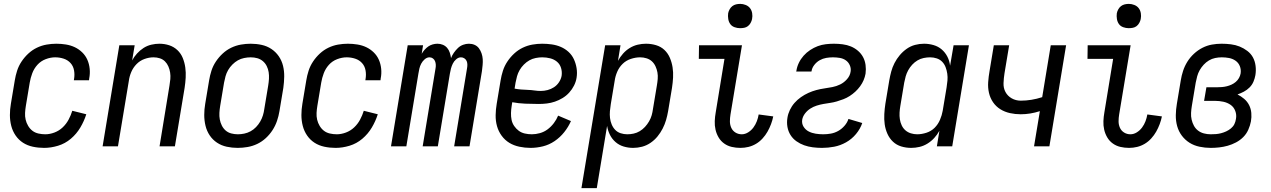

<svg xmlns="http://www.w3.org/2000/svg" viewBox="-20 -753 6540 988"><path d="M207 8Q177 8 149 2Q121 -4 98.5 -18.5Q76 -33 60.5 -55.5Q45 -78 38 -105Q31 -132 31 -161Q31 -190 36 -219L56 -339Q60 -364 68 -389Q76 -414 91 -436.5Q106 -459 126 -477.5Q146 -496 170 -507.5Q194 -519 219.5 -523.5Q245 -528 270 -528Q295 -528 319.5 -524Q344 -520 365 -510Q386 -500 403 -483.5Q420 -467 429.5 -445.5Q439 -424 441.5 -399Q444 -374 439 -349L438 -340H360L361 -346Q365 -369 361 -391Q357 -413 343 -428.5Q329 -444 308 -451Q287 -458 264 -458Q240 -458 215 -448.5Q190 -439 172.5 -419.5Q155 -400 146 -376Q137 -352 133 -328L113 -208Q110 -190 109 -172Q108 -154 112 -137Q116 -120 125 -105Q134 -90 147 -80Q160 -70 177.5 -66Q195 -62 213 -62Q236 -62 260 -71Q284 -80 302.5 -97.5Q321 -115 333 -137.5Q345 -160 352 -183L424 -165Q413 -130 393.5 -97Q374 -64 344.5 -39Q315 -14 278.5 -3Q242 8 207 8Z M508 0 594 -520H673L660 -442Q670 -461 685 -477.5Q700 -494 718.5 -506Q737 -518 758.5 -523Q780 -528 800 -528Q827 -528 851 -520Q875 -512 893 -495Q911 -478 920.5 -454.5Q930 -431 933.5 -405.5Q937 -380 935.5 -353.5Q934 -327 930 -301L880 0H801L852 -312Q855 -329 856.5 -346Q858 -363 855.5 -379.5Q853 -396 846.5 -411Q840 -426 829 -437Q818 -448 802.5 -453Q787 -458 770 -458Q747 -458 723.5 -449.5Q700 -441 682.5 -423Q665 -405 655.5 -382.5Q646 -360 643 -337L587 0Z M1203 8Q1174 8 1146.5 2Q1119 -4 1096.5 -19Q1074 -34 1059 -56.5Q1044 -79 1037.5 -106Q1031 -133 1031 -161.5Q1031 -190 1036 -219L1056 -339Q1060 -364 1068 -389Q1076 -414 1091 -436.5Q1106 -459 1126 -477.5Q1146 -496 1170 -507.5Q1194 -519 1219.5 -523.5Q1245 -528 1270 -528Q1299 -528 1326.5 -522Q1354 -516 1376.5 -501Q1399 -486 1414.5 -463.5Q1430 -441 1436.5 -414Q1443 -387 1442.5 -358.5Q1442 -330 1438 -301L1418 -181Q1414 -156 1405.5 -131Q1397 -106 1382.5 -83.5Q1368 -61 1348 -42.5Q1328 -24 1304 -12.5Q1280 -1 1254 3.5Q1228 8 1203 8ZM1204 -62Q1220 -62 1237 -65.5Q1254 -69 1269.5 -77.5Q1285 -86 1297.5 -99Q1310 -112 1319 -127.5Q1328 -143 1333 -159.5Q1338 -176 1340 -192L1360 -312Q1363 -330 1364 -347.5Q1365 -365 1362.5 -381.5Q1360 -398 1352.5 -413Q1345 -428 1332.5 -438.5Q1320 -449 1304 -453.5Q1288 -458 1270 -458Q1254 -458 1236.5 -454.5Q1219 -451 1204 -442.5Q1189 -434 1176 -421Q1163 -408 1154 -392.5Q1145 -377 1140.5 -360.5Q1136 -344 1133 -328L1113 -208Q1110 -190 1109 -172.5Q1108 -155 1111 -138.5Q1114 -122 1121.5 -107Q1129 -92 1141 -81.5Q1153 -71 1169.5 -66.5Q1186 -62 1204 -62Z M1707 8Q1677 8 1649 2Q1621 -4 1598.5 -18.5Q1576 -33 1560.5 -55.5Q1545 -78 1538 -105Q1531 -132 1531 -161Q1531 -190 1536 -219L1556 -339Q1560 -364 1568 -389Q1576 -414 1591 -436.5Q1606 -459 1626 -477.5Q1646 -496 1670 -507.5Q1694 -519 1719.5 -523.5Q1745 -528 1770 -528Q1795 -528 1819.5 -524Q1844 -520 1865 -510Q1886 -500 1903 -483.5Q1920 -467 1929.5 -445.5Q1939 -424 1941.5 -399Q1944 -374 1939 -349L1938 -340H1860L1861 -346Q1865 -369 1861 -391Q1857 -413 1843 -428.5Q1829 -444 1808 -451Q1787 -458 1764 -458Q1740 -458 1715 -448.5Q1690 -439 1672.5 -419.5Q1655 -400 1646 -376Q1637 -352 1633 -328L1613 -208Q1610 -190 1609 -172Q1608 -154 1612 -137Q1616 -120 1625 -105Q1634 -90 1647 -80Q1660 -70 1677.5 -66Q1695 -62 1713 -62Q1736 -62 1760 -71Q1784 -80 1802.5 -97.5Q1821 -115 1833 -137.5Q1845 -160 1852 -183L1924 -165Q1913 -130 1893.5 -97Q1874 -64 1844.5 -39Q1815 -14 1778.5 -3Q1742 8 1707 8Z M1992 0 2078 -520H2157L2150 -476Q2156 -487 2165 -497Q2174 -507 2184 -514Q2194 -521 2206.5 -524.5Q2219 -528 2231 -528Q2246 -528 2259 -522.5Q2272 -517 2281 -506.5Q2290 -496 2294.5 -482Q2299 -468 2301 -454Q2306 -468 2315.5 -481.5Q2325 -495 2336.5 -506Q2348 -517 2363 -522.5Q2378 -528 2393 -528Q2409 -528 2422.5 -522Q2436 -516 2444.5 -504.5Q2453 -493 2458 -478.5Q2463 -464 2464 -449Q2465 -434 2463.5 -418.5Q2462 -403 2460 -387L2396 0H2317L2383 -400Q2385 -410 2385 -420Q2385 -430 2381.5 -438.5Q2378 -447 2370 -452.5Q2362 -458 2352 -458Q2339 -458 2327.5 -448Q2316 -438 2310 -425.5Q2304 -413 2300.5 -400Q2297 -387 2295 -374L2233 0H2155L2221 -400Q2223 -410 2222.5 -420Q2222 -430 2218.5 -438.5Q2215 -447 2207.5 -452.5Q2200 -458 2190 -458Q2177 -458 2165.5 -448Q2154 -438 2147.5 -425.5Q2141 -413 2138 -400Q2135 -387 2133 -374L2071 0Z M2710 8Q2681 8 2652.5 2Q2624 -4 2601 -18Q2578 -32 2561.5 -54.5Q2545 -77 2537.5 -104Q2530 -131 2530.5 -160.5Q2531 -190 2536 -219L2556 -339Q2560 -364 2568 -389Q2576 -414 2591 -436.5Q2606 -459 2626 -477.5Q2646 -496 2670 -507.5Q2694 -519 2719.5 -523.5Q2745 -528 2770 -528Q2795 -528 2819.5 -524.5Q2844 -521 2866 -511.5Q2888 -502 2905.5 -486Q2923 -470 2933 -448.5Q2943 -427 2947 -402.5Q2951 -378 2947 -353Q2944 -333 2934 -313Q2924 -293 2909 -276.5Q2894 -260 2875 -248.5Q2856 -237 2835.5 -230Q2815 -223 2794 -220.5Q2773 -218 2752 -218Q2718 -218 2683 -219.5Q2648 -221 2616 -227L2613 -208Q2610 -190 2609.5 -171.5Q2609 -153 2612.5 -136Q2616 -119 2626 -104.5Q2636 -90 2649.5 -80Q2663 -70 2680.5 -66Q2698 -62 2717 -62Q2737 -62 2758.5 -68Q2780 -74 2798 -87.5Q2816 -101 2830 -119.5Q2844 -138 2852 -158L2918 -130Q2905 -100 2883.5 -73Q2862 -46 2834 -27Q2806 -8 2774 0Q2742 8 2710 8ZM2763 -285Q2780 -285 2797.5 -289.5Q2815 -294 2830.5 -304Q2846 -314 2856.5 -330Q2867 -346 2870 -363Q2873 -384 2867 -403.5Q2861 -423 2846 -435.5Q2831 -448 2811 -453Q2791 -458 2770 -458Q2754 -458 2736.5 -454.5Q2719 -451 2704 -442.5Q2689 -434 2676 -421Q2663 -408 2654 -392.5Q2645 -377 2640.5 -360.5Q2636 -344 2633 -328L2628 -297Q2643 -294 2660.5 -292.5Q2678 -291 2695.5 -290.5Q2713 -290 2729.5 -287.5Q2746 -285 2763 -285Z M2972 215 3094 -520H3173L3160 -440Q3171 -460 3186 -477Q3201 -494 3220.5 -506Q3240 -518 3261.5 -523Q3283 -528 3304 -528Q3331 -528 3356 -520.5Q3381 -513 3399 -496Q3417 -479 3427 -455.5Q3437 -432 3441 -406.5Q3445 -381 3443.5 -354Q3442 -327 3438 -301L3418 -181Q3414 -158 3407.5 -135.5Q3401 -113 3390 -91.5Q3379 -70 3363.5 -51Q3348 -32 3327.5 -18Q3307 -4 3284 2Q3261 8 3238 8Q3213 8 3189.5 1Q3166 -6 3148 -21.5Q3130 -37 3119 -58.5Q3108 -80 3104 -105L3051 215ZM3208 -62Q3224 -62 3240.5 -65.5Q3257 -69 3272 -78Q3287 -87 3299 -100Q3311 -113 3320 -128.5Q3329 -144 3333.5 -160Q3338 -176 3340 -192L3360 -312Q3363 -329 3364.5 -346.5Q3366 -364 3363 -380.5Q3360 -397 3353 -412Q3346 -427 3334.5 -437.5Q3323 -448 3307 -453Q3291 -458 3274 -458Q3251 -458 3226.5 -450Q3202 -442 3184 -424.5Q3166 -407 3156 -383.5Q3146 -360 3143 -337L3123 -217Q3120 -199 3118.5 -181Q3117 -163 3119 -146Q3121 -129 3127.5 -113Q3134 -97 3145.5 -85Q3157 -73 3173.5 -67.5Q3190 -62 3208 -62Z M3790 8Q3767 8 3745.5 3Q3724 -2 3706.5 -14.5Q3689 -27 3678 -45.5Q3667 -64 3662 -85.5Q3657 -107 3658 -130Q3659 -153 3663 -175L3708 -450H3576L3577 -520H3798L3739 -164Q3736 -146 3736 -128.5Q3736 -111 3743 -95.5Q3750 -80 3764.5 -71Q3779 -62 3797 -62Q3814 -62 3830 -72Q3846 -82 3857 -97Q3868 -112 3874.5 -129Q3881 -146 3884 -164L3959 -154Q3955 -134 3947.5 -114Q3940 -94 3929.5 -75.5Q3919 -57 3904 -40.5Q3889 -24 3870.5 -13Q3852 -2 3831.5 3Q3811 8 3790 8ZM3788 -608Q3774 -608 3760 -613Q3746 -618 3738 -629Q3730 -640 3727.5 -655Q3725 -670 3727 -685Q3729 -695 3734.5 -705Q3740 -715 3748.5 -721.5Q3757 -728 3767.5 -730.5Q3778 -733 3789 -733Q3803 -733 3817 -727.5Q3831 -722 3839.5 -711Q3848 -700 3850.5 -685Q3853 -670 3850 -655Q3848 -645 3842.5 -635Q3837 -625 3828.5 -618.5Q3820 -612 3809.5 -610Q3799 -608 3788 -608Z M4210 8Q4186 8 4162.5 5Q4139 2 4118 -5.5Q4097 -13 4078.5 -26Q4060 -39 4048 -58Q4036 -77 4032 -100Q4028 -123 4032 -147Q4035 -167 4044.5 -187Q4054 -207 4068.5 -223.5Q4083 -240 4101.5 -253Q4120 -266 4140 -275Q4160 -284 4180.5 -289.5Q4201 -295 4222 -298Q4243 -301 4263.5 -305Q4284 -309 4303.5 -318.5Q4323 -328 4338.5 -345.5Q4354 -363 4357 -384Q4360 -401 4353 -417Q4346 -433 4332.5 -442.5Q4319 -452 4301.5 -455Q4284 -458 4266 -458Q4249 -458 4231.5 -455Q4214 -452 4198 -443Q4182 -434 4170 -418.5Q4158 -403 4156 -386L4155 -385H4077L4078 -388Q4081 -409 4090.5 -429Q4100 -449 4115 -466Q4130 -483 4149 -495.5Q4168 -508 4188 -515.5Q4208 -523 4229.5 -525.5Q4251 -528 4271 -528Q4294 -528 4316.5 -525Q4339 -522 4358.5 -514Q4378 -506 4394.5 -492Q4411 -478 4421 -459.5Q4431 -441 4434 -419Q4437 -397 4434 -374Q4431 -357 4424 -340.5Q4417 -324 4406 -309Q4395 -294 4381.5 -281.5Q4368 -269 4352.5 -259Q4337 -249 4320 -242.5Q4303 -236 4286 -231Q4269 -226 4251.5 -223.5Q4234 -221 4217 -218Q4200 -215 4182.5 -209.5Q4165 -204 4149.5 -194Q4134 -184 4122.5 -169Q4111 -154 4108 -137Q4105 -117 4115 -101Q4125 -85 4141.5 -76.5Q4158 -68 4177.5 -65Q4197 -62 4216 -62Q4236 -62 4255.5 -65.5Q4275 -69 4293 -79Q4311 -89 4325.5 -105.5Q4340 -122 4346 -141L4417 -120Q4407 -90 4385 -63.5Q4363 -37 4333.5 -20.5Q4304 -4 4272.5 2Q4241 8 4210 8Z M4669 8Q4642 8 4617.5 0.5Q4593 -7 4575 -24Q4557 -41 4546.5 -64.5Q4536 -88 4532.5 -113.5Q4529 -139 4530.5 -166Q4532 -193 4536 -219L4556 -339Q4560 -362 4566 -384.5Q4572 -407 4583 -428.5Q4594 -450 4610 -469Q4626 -488 4646 -502Q4666 -516 4689 -522Q4712 -528 4735 -528Q4760 -528 4784 -521Q4808 -514 4826 -498.5Q4844 -483 4855 -461.5Q4866 -440 4869 -415L4887 -520H4966L4880 0H4801L4814 -80Q4803 -60 4787.5 -43Q4772 -26 4752.5 -14Q4733 -2 4711.5 3Q4690 8 4669 8ZM4700 -62Q4723 -62 4747.5 -70Q4772 -78 4789.5 -95.5Q4807 -113 4817 -136.5Q4827 -160 4831 -183L4851 -303Q4854 -321 4855.5 -339Q4857 -357 4854.5 -374Q4852 -391 4846 -407Q4840 -423 4828.5 -435Q4817 -447 4800.5 -452.5Q4784 -458 4766 -458Q4750 -458 4733 -454.5Q4716 -451 4701 -442Q4686 -433 4674 -420Q4662 -407 4653.5 -391.5Q4645 -376 4640.5 -360Q4636 -344 4633 -328L4613 -208Q4610 -191 4609 -173.5Q4608 -156 4610.5 -139.5Q4613 -123 4620 -108Q4627 -93 4639 -82.5Q4651 -72 4667 -67Q4683 -62 4700 -62Z M5301 0 5331 -181Q5306 -173 5281.5 -169Q5257 -165 5232 -165Q5204 -165 5177 -171Q5150 -177 5127.5 -191Q5105 -205 5090 -227Q5075 -249 5069 -275.5Q5063 -302 5065 -330.5Q5067 -359 5072 -387L5094 -520H5173L5149 -376Q5145 -351 5144 -325.5Q5143 -300 5154 -279.5Q5165 -259 5186 -247Q5207 -235 5233 -235Q5260 -235 5287.5 -239.5Q5315 -244 5343 -253L5387 -520H5466L5380 0Z M5790 8Q5767 8 5745.5 3Q5724 -2 5706.5 -14.5Q5689 -27 5678 -45.5Q5667 -64 5662 -85.5Q5657 -107 5658 -130Q5659 -153 5663 -175L5708 -450H5576L5577 -520H5798L5739 -164Q5736 -146 5736 -128.5Q5736 -111 5743 -95.5Q5750 -80 5764.5 -71Q5779 -62 5797 -62Q5814 -62 5830 -72Q5846 -82 5857 -97Q5868 -112 5874.5 -129Q5881 -146 5884 -164L5959 -154Q5955 -134 5947.5 -114Q5940 -94 5929.5 -75.5Q5919 -57 5904 -40.5Q5889 -24 5870.5 -13Q5852 -2 5831.5 3Q5811 8 5790 8ZM5788 -608Q5774 -608 5760 -613Q5746 -618 5738 -629Q5730 -640 5727.5 -655Q5725 -670 5727 -685Q5729 -695 5734.5 -705Q5740 -715 5748.5 -721.5Q5757 -728 5767.5 -730.5Q5778 -733 5789 -733Q5803 -733 5817 -727.5Q5831 -722 5839.5 -711Q5848 -700 5850.5 -685Q5853 -670 5850 -655Q5848 -645 5842.5 -635Q5837 -625 5828.5 -618.5Q5820 -612 5809.5 -610Q5799 -608 5788 -608Z M6210 8Q6181 8 6152.5 2Q6124 -4 6101 -18.5Q6078 -33 6061.5 -55Q6045 -77 6037.5 -104Q6030 -131 6030.5 -160.5Q6031 -190 6036 -219L6056 -339Q6060 -364 6068 -388.5Q6076 -413 6090 -435.5Q6104 -458 6124 -476.5Q6144 -495 6167.5 -507Q6191 -519 6216 -523.5Q6241 -528 6266 -528Q6290 -528 6314 -525Q6338 -522 6359 -513.5Q6380 -505 6398.5 -491Q6417 -477 6427.5 -457.5Q6438 -438 6441 -414Q6444 -390 6440 -366Q6437 -349 6430 -332.5Q6423 -316 6410 -303Q6397 -290 6381 -281.5Q6365 -273 6348 -267Q6366 -258 6382 -244.5Q6398 -231 6407.5 -212.5Q6417 -194 6419 -172Q6421 -150 6417 -128Q6413 -107 6403.5 -85.5Q6394 -64 6377.5 -47.5Q6361 -31 6340 -20Q6319 -9 6297.5 -3Q6276 3 6254 5.5Q6232 8 6210 8ZM6210 -62Q6224 -62 6237 -63Q6250 -64 6263.5 -67.5Q6277 -71 6290 -77Q6303 -83 6314.5 -92.5Q6326 -102 6332 -114.5Q6338 -127 6340 -141Q6344 -162 6336.5 -182Q6329 -202 6312.5 -213.5Q6296 -225 6275 -229.5Q6254 -234 6232 -234H6176L6188 -304H6244Q6256 -304 6268 -305Q6280 -306 6292.5 -309Q6305 -312 6317 -317.5Q6329 -323 6339 -331.5Q6349 -340 6355.5 -351.5Q6362 -363 6364 -375Q6367 -395 6360 -412.5Q6353 -430 6338 -440.5Q6323 -451 6304.5 -454.5Q6286 -458 6267 -458Q6250 -458 6233 -454.5Q6216 -451 6201 -442Q6186 -433 6174 -420Q6162 -407 6153.5 -392Q6145 -377 6140.5 -360.5Q6136 -344 6133 -328L6113 -208Q6110 -190 6109 -172Q6108 -154 6112 -137Q6116 -120 6124 -105.5Q6132 -91 6145 -81Q6158 -71 6175 -66.5Q6192 -62 6210 -62Z"/></svg>

Font: Iosevka Custom
Style: Italic
Weight: 400
Italic angle: -9°
Monospace: yes
Designer: Belleve Invis
Foundry: Belleve Invis
Version: Version 30.3.3; ttfautohint (v1.8.3)